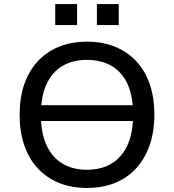

<svg xmlns="http://www.w3.org/2000/svg" viewBox="-20 -920 860 949"><path d="M144 -322V-400H693V-322ZM410 9Q333 9 271.5 -16Q210 -41 166.5 -88Q123 -135 100 -202Q77 -269 77 -352Q77 -437 100 -503.5Q123 -570 166.5 -617Q210 -664 271.5 -689Q333 -714 410 -714Q487 -714 548.5 -689Q610 -664 653.5 -617.5Q697 -571 720 -504Q743 -437 743 -354Q743 -269 719.5 -202Q696 -135 653 -88Q610 -41 548.5 -16Q487 9 410 9ZM410 -81Q482 -81 533 -112.5Q584 -144 611 -204.5Q638 -265 638 -353Q638 -442 611.5 -502Q585 -562 533.5 -593Q482 -624 410 -624Q338 -624 287 -593Q236 -562 209 -502Q182 -442 182 -353Q182 -265 209 -204.5Q236 -144 287 -112.5Q338 -81 410 -81ZM459 -796V-900H567V-796ZM253 -796V-900H361V-796Z"/></svg>

Font: Nunito Sans 7pt Medium
Style: Regular
Weight: 500
Designer: Vernon Adams
Foundry: Vernon Adams
Version: Version 3.101;gftools[0.9.27]